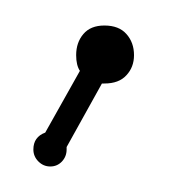

<svg xmlns="http://www.w3.org/2000/svg" viewBox="-20 -55 149 149"><path d="M31.7 61Q31.7 66.4 28.1 70.3Q24.4 74.2 19 74.2Q13.7 74.2 9.8 70.3Q5.9 66.4 5.9 61Q5.9 51.3 15.1 47.9L42 0Q39.1 -4.4 39.1 -12.2Q39.1 -22 44.7 -28.6Q50.3 -35.2 61 -35.2Q72.3 -35.2 78.1 -28.6Q84 -22 84 -12.2Q84 -2.9 78.1 3.4Q72.3 9.8 61 9.8H59.1L31.7 59.1Z"/></svg>

Font: Wire One
Style: Regular
Weight: 400
Designer: Alexei Vanyashin, Gayaneh Bagdasaryan
Foundry: Cyreal Type Foundry
Version: Version 1.000